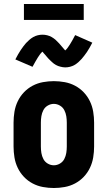

<svg xmlns="http://www.w3.org/2000/svg" viewBox="-20 -935 540 963"><path d="M250 8Q223 8 195.5 3Q168 -2 143.5 -15Q119 -28 100 -48Q81 -68 69 -93Q57 -118 52.5 -145.5Q48 -173 48 -200V-320Q48 -347 52.5 -374.5Q57 -402 69 -427Q81 -452 100 -472Q119 -492 143.5 -505Q168 -518 195.5 -523Q223 -528 250 -528Q277 -528 304.5 -523Q332 -518 356.5 -505Q381 -492 400 -472Q419 -452 431 -427Q443 -402 447.5 -374.5Q452 -347 452 -320V-200Q452 -173 447.5 -145.5Q443 -118 431 -93Q419 -68 400 -48Q381 -28 356.5 -15Q332 -2 304.5 3Q277 8 250 8ZM250 -106Q266 -106 280.5 -114.5Q295 -123 302.5 -137.5Q310 -152 312.5 -168Q315 -184 315 -200V-320Q315 -336 312.5 -352Q310 -368 302.5 -382.5Q295 -397 280.5 -405.5Q266 -414 250 -414Q234 -414 219.5 -405.5Q205 -397 197.5 -382.5Q190 -368 187.5 -352Q185 -336 185 -320V-200Q185 -184 187.5 -168Q190 -152 197.5 -137.5Q205 -123 219.5 -114.5Q234 -106 250 -106ZM307 -597Q301 -597 295 -598Q289 -599 283 -600.5Q277 -602 271.5 -604Q266 -606 260.5 -609Q255 -612 250.5 -615.5Q246 -619 241 -623.5Q236 -628 231.5 -632.5Q227 -637 223 -641Q219 -645 215.5 -649.5Q212 -654 207.5 -659Q203 -664 199 -668.5Q195 -673 193 -676Q186 -670 181 -663Q176 -656 170 -647Q164 -638 157.5 -626Q151 -614 143 -600L57 -637Q64 -650 70.5 -662Q77 -674 84 -684Q91 -694 97.5 -703Q104 -712 110.5 -719Q117 -726 126.5 -734.5Q136 -743 146.5 -749Q157 -755 169 -758Q181 -761 193 -761Q205 -761 217 -758Q229 -755 239.5 -749Q250 -743 259.5 -734.5Q269 -726 276.5 -717.5Q284 -709 292 -699.5Q300 -690 307 -682Q314 -688 319 -695Q324 -702 330 -711Q336 -720 342.5 -732Q349 -744 357 -759L443 -721Q436 -708 429.5 -696Q423 -684 416 -674Q409 -664 402.5 -655.5Q396 -647 389.5 -639.5Q383 -632 373.5 -623.5Q364 -615 353.5 -609Q343 -603 331 -600Q319 -597 307 -597ZM100 -835V-915H400V-835Z"/></svg>

Font: Iosevka SS18 Heavy
Style: Regular
Weight: 900
Monospace: yes
Designer: Belleve Invis
Foundry: Belleve Invis
Version: Version 25.1.1; ttfautohint (v1.8.4)